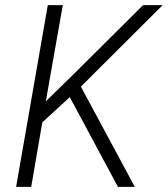

<svg xmlns="http://www.w3.org/2000/svg" viewBox="-20 -731 656 751"><path d="M252.9 -351.1 145.5 -252.4 102.1 0H43L167 -710.9H225.6L159.2 -334.5L270 -442.9L539.6 -710.9H616.2L296.4 -392.1L507.3 0H441.4Z"/></svg>

Font: TypoPRO Roboto Mono
Style: Italic
Weight: 300
Designer: Google
Version: Version 2.000986; 2015; ttfautohint (v1.3)